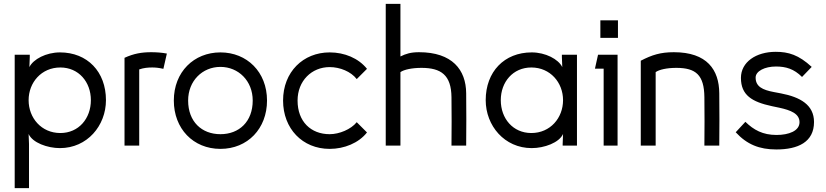

<svg xmlns="http://www.w3.org/2000/svg" viewBox="-20 -753 4270 993"><path d="M292 -65C194 -65 128 -143 128 -235C128 -326 194 -404 292 -404C387 -404 450 -329 450 -235C450 -140 387 -65 292 -65ZM56 220H130V-8L128 -60C148 -15 225 13 290 13C431 13 528 -103 528 -235C528 -382 432 -482 290 -482C219 -482 152 -447 132 -406L134 -458V-470H56Z M825 -397 843 -476C817 -481 788 -483 762 -483C713 -483 672 -476 624 -454V0H700V-394C723 -402 745 -404 767 -404C783 -404 798 -403 825 -397Z M1120 -407C1213 -407 1287 -335 1287 -233C1287 -124 1217 -59 1120 -59C1023 -59 953 -124 953 -233C953 -335 1027 -407 1120 -407ZM879 -233C879 -88 979 17 1120 17C1261 17 1361 -88 1361 -233C1361 -381 1257 -482 1120 -482C983 -482 879 -381 879 -233Z M1878 -68 1825 -121C1795 -84 1735 -59 1685 -59C1588 -59 1519 -124 1519 -233C1519 -335 1592 -406 1685 -406C1738 -406 1795 -383 1825 -344L1878 -397C1834 -452 1762 -482 1685 -482C1548 -482 1444 -381 1444 -233C1444 -88 1544 17 1685 17C1760 17 1835 -13 1878 -68Z M2051 0V-380C2069 -393 2111 -402 2160 -402C2261 -402 2314 -365 2315 -250C2316 -165 2316 -85 2315 0H2391C2392 -95 2392 -176 2391 -271C2390 -392 2319 -483 2147 -483C2105 -483 2079 -475 2051 -461V-733H1975V0Z M2728 -65C2633 -65 2570 -140 2570 -235C2570 -329 2633 -404 2728 -404C2826 -404 2892 -326 2892 -235C2892 -143 2826 -65 2728 -65ZM2492 -235C2492 -103 2589 13 2730 13C2795 13 2872 -15 2892 -60L2890 -8V0H2964V-470H2886V-458L2888 -406C2868 -447 2801 -482 2730 -482C2588 -482 2492 -382 2492 -235Z M3085 -648V-557H3176V-648ZM3057 -398H3102V0H3174V-470H3073Z M3371 0V-380C3389 -393 3429 -402 3478 -402C3579 -402 3622 -365 3623 -250C3624 -165 3624 -85 3623 0H3700C3701 -95 3701 -176 3700 -271C3699 -392 3637 -483 3465 -483C3396 -483 3352 -469 3294 -439V0Z M3995 20C4107 20 4190 -18 4190 -122C4190 -211 4118 -251 4019 -270L3982 -277C3924 -288 3888 -305 3888 -352C3888 -385 3935 -409 3993 -409C4044 -409 4086 -397 4128 -355L4178 -407C4111 -469 4058 -485 3992 -485C3890 -485 3812 -432 3812 -350C3812 -261 3869 -226 3972 -204L4010 -196C4070 -183 4115 -165 4115 -121C4115 -76 4060 -55 3996 -55C3925 -55 3878 -81 3835 -123L3785 -69C3843 -6 3907 20 3995 20Z"/></svg>

Font: Kreadon Medium
Style: Regular
Weight: 500
Designer: kohakuno
Foundry: StudioGnu
Version: Version 1.000;Glyphs 3.1.2 (3151)